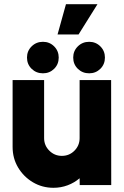

<svg xmlns="http://www.w3.org/2000/svg" viewBox="-20 -881 590 914"><path d="M40 -181.5V-500H190V-223.5Q190 -188.5 214.8 -163.8Q239.5 -139 274.5 -139Q310 -139 334.5 -163.8Q359 -188.5 359 -223.5V-500H509L509.5 0H359.5L359 -32.5Q334 -11 302 1Q270 13 234.5 13Q181 13 136.8 -13.2Q92.5 -39.5 66.2 -83.5Q40 -127.5 40 -181.5ZM184.5 -532Q152.5 -532 130.5 -553.5Q108.5 -575 108.5 -607Q108.5 -638.5 130.5 -660.2Q152.5 -682 184.5 -682Q216 -682 237.8 -660.2Q259.5 -638.5 259.5 -607Q259.5 -575 237.8 -553.5Q216 -532 184.5 -532ZM404.5 -532Q372.5 -532 350.5 -553.5Q328.5 -575 328.5 -607Q328.5 -638.5 350.5 -660.2Q372.5 -682 404.5 -682Q436 -682 457.8 -660.2Q479.5 -638.5 479.5 -607Q479.5 -575 457.8 -553.5Q436 -532 404.5 -532ZM254 -717 294 -861H444L354 -717Z"/></svg>

Font: Urbanist Black
Style: Regular
Weight: 900
Designer: Corey Hu
Foundry: Corey Hu
Version: Version 1.330; ttfautohint (v1.8.4.7-5d5b)